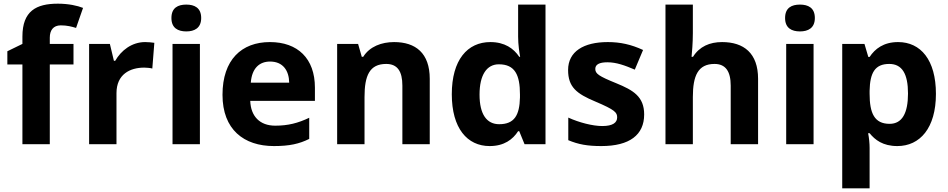

<svg xmlns="http://www.w3.org/2000/svg" viewBox="-20 -785 5159 1045"><path d="M380 -434V-546H251V-580C251 -619 269 -647 311 -647C345 -647 371 -640 394 -633L432 -742C402 -754 353 -765 295 -765C177 -765 102 -725 102 -586V-546L20 -506V-434H102V0H251V-434Z M770 -556C697 -556 639 -510 607 -454H600L578 -546H465V0H614V-278C614 -381 688 -417 765 -417C778 -417 799 -415 809 -412L820 -552C808 -554 785 -556 770 -556Z M994 -760C949 -760 913 -743 913 -687C913 -632 949 -614 994 -614C1038 -614 1075 -632 1075 -687C1075 -743 1038 -760 994 -760ZM1068 -546H919V0H1068Z M1449 -556C1295 -556 1191 -460 1191 -269C1191 -80 1307 10 1471 10C1555 10 1609 -2 1663 -29V-144C1602 -115 1548 -101 1478 -101C1394 -101 1345 -152 1342 -236H1694V-308C1694 -467 1600 -556 1449 -556ZM1450 -450C1520 -450 1553 -401 1554 -335H1345C1351 -414 1392 -450 1450 -450Z M2125 -556C2057 -556 1992 -532 1957 -476H1949L1929 -546H1815V0H1964V-257C1964 -373 1991 -437 2082 -437C2143 -437 2170 -397 2170 -319V0H2319V-356C2319 -496 2242 -556 2125 -556Z M2645 10C2724 10 2771 -26 2800 -71H2806L2835 0H2949V-760H2800V-585C2800 -542 2807 -497 2811 -476H2806C2776 -521 2727 -556 2649 -556C2524 -556 2439 -459 2439 -272C2439 -87 2523 10 2645 10ZM2697 -109C2629 -109 2590 -163 2590 -270C2590 -377 2629 -435 2695 -435C2783 -435 2810 -377 2810 -271V-255C2808 -157 2779 -109 2697 -109Z M3486 -162C3486 -259 3427 -294 3334 -332C3238 -371 3220 -384 3220 -410C3220 -434 3242 -446 3286 -446C3335 -446 3381 -429 3435 -406L3480 -513C3415 -543 3356 -556 3288 -556C3157 -556 3072 -505 3072 -404C3072 -311 3118 -275 3221 -232C3327 -187 3339 -173 3339 -146C3339 -118 3316 -99 3258 -99C3206 -99 3132 -118 3073 -145V-22C3128 1 3177 10 3253 10C3407 10 3486 -51 3486 -162Z M3751 -605V-760H3602V0H3751V-257C3751 -373 3779 -437 3869 -437C3929 -437 3957 -397 3957 -319V0H4106V-356C4106 -496 4028 -556 3910 -556C3843 -556 3787 -532 3752 -476H3744C3746 -496 3751 -551 3751 -605Z M4334 -760C4289 -760 4253 -743 4253 -687C4253 -632 4289 -614 4334 -614C4378 -614 4415 -632 4415 -687C4415 -743 4378 -760 4334 -760ZM4408 -546H4259V0H4408Z M4868 -556C4789 -556 4742 -519 4713 -475H4706L4685 -546H4564V240H4713V20C4713 -6 4710 -34 4705 -60H4713C4742 -24 4785 10 4864 10C4987 10 5074 -88 5074 -274C5074 -459 4991 -556 4868 -556ZM4820 -437C4890 -437 4922 -383 4922 -276C4922 -169 4890 -111 4822 -111C4739 -111 4713 -169 4713 -275V-291C4715 -389 4742 -437 4820 -437Z"/></svg>

Font: Noto Kufi Arabic
Style: Bold
Weight: 700
Designer: Monotype Design Team, David Williams, Khaled Hosny
Foundry: Google LLC
Version: Version 2.109